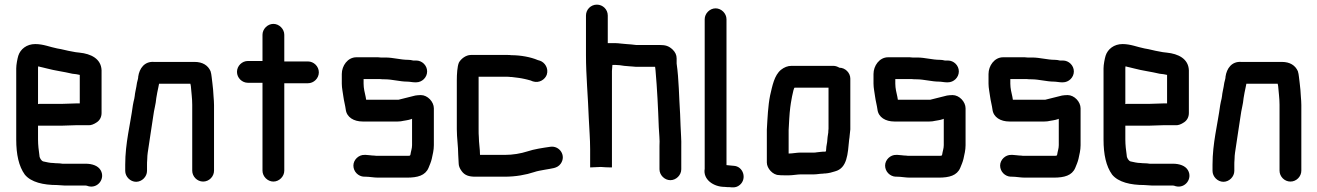

<svg xmlns="http://www.w3.org/2000/svg" viewBox="-20 -744 5681 828"><path d="M245 -296H151C149 -296 147 -296 144 -295V-449C144 -451 144 -454 145 -458C157 -454 168 -453 181 -449C218 -439 255 -435 292 -426L309 -424L324 -421V-298H307C294 -298 260 -296 245 -296ZM307 -204H361C372 -203 385 -208 398 -217C411 -226 418 -240 418 -257V-441C416 -491 372 -512 323 -517L306 -519C301 -520 295 -521 290 -522C270 -525 248 -532 227 -535C196 -541 167 -554 132 -554C95 -554 68 -532 59 -504C55 -491 50 -465 50 -449V-142C50 -78 61 -27 87 9C114 42 167 54 226 54C236 54 246 56 257 56H349C354 56 357 58 361 59C402 70 435 26 414 -10C403 -29 378 -38 349 -38H249C242 -39 234 -40 226 -40C222 -40 217 -40 211 -41C194 -41 181 -45 166 -48C158 -51 150 -63 150 -74C147 -95 144 -118 144 -143V-202H245C260 -202 293 -204 307 -204Z M614 -7V-34C614 -39 614 -47 615 -58C615 -68 616 -77 617 -85C624 -137 634 -193 641 -244C644 -270 652 -295 654 -321C656 -336 660 -353 663 -368L666 -383H801L803 -373C805 -346 809 -321 809 -292V-8C809 17 830 39 856 39C882 39 903 17 903 -8V-291C903 -303 902 -315 901 -327L899 -357C898 -366 897 -376 896 -385C893 -403 893 -422 888 -437C877 -462 854 -477 819 -477H644C603 -480 581 -449 576 -413C576 -411 576 -408 575 -404C571 -390 570 -384 568 -370C566 -358 562 -343 561 -330L559 -318C557 -311 555 -301 553 -290C542 -207 520 -127 520 -34V-7C520 18 542 40 567 40C592 40 614 18 614 -7Z M1112 -594V-481H1049C1024 -481 1002 -460 1002 -434C1002 -408 1024 -387 1049 -387H1112V-8C1112 17 1134 39 1159 39C1184 39 1206 17 1206 -8V-385H1308C1333 -385 1355 -406 1355 -432C1355 -458 1333 -479 1308 -479H1206V-594C1206 -619 1184 -641 1159 -641C1134 -641 1112 -619 1112 -594Z M1775 -483H1762C1754 -485 1747 -486 1740 -486C1707 -486 1676 -496 1642 -496H1622C1615 -497 1608 -497 1602 -497H1517C1479 -497 1454 -460 1454 -425V-383C1454 -364 1459 -343 1461 -326C1463 -310 1469 -288 1471 -272C1475 -238 1506 -220 1544 -220H1695C1704 -220 1712 -221 1720 -223L1732 -225C1739 -226 1747 -228 1756 -231C1756 -232 1756 -232 1757 -232V-118C1757 -103 1752 -92 1750 -77L1748 -73C1744 -72 1740 -72 1735 -72H1610C1605 -72 1599 -72 1594 -73C1582 -73 1568 -76 1558 -76H1552C1527 -77 1504 -55 1504 -30C1504 -4 1525 17 1550 18H1556C1573 18 1592 22 1610 22H1735C1781 22 1814 13 1828 -20C1833 -32 1839 -46 1842 -59C1846 -78 1851 -96 1851 -118V-277C1851 -305 1824 -334 1795 -334C1786 -334 1778 -333 1771 -332C1746 -326 1723 -320 1699 -314H1559L1557 -326C1553 -344 1548 -363 1548 -383V-403H1619C1626 -402 1633 -402 1640 -402C1671 -402 1705 -392 1736 -392C1746 -392 1759 -389 1769 -389H1775C1800 -389 1822 -410 1822 -436C1822 -462 1800 -483 1775 -483Z M2045 -153C2044 -162 2044 -174 2044 -187V-413H2166C2172 -413 2177 -413 2181 -412C2184 -412 2189 -412 2194 -411L2210 -409C2215 -408 2222 -408 2230 -406C2242 -404 2243 -403 2253 -401C2258 -400 2263 -398 2268 -397L2278 -393C2306 -384 2331 -402 2338 -422C2347 -450 2329 -475 2309 -482L2299 -485C2269 -498 2225 -506 2185 -506C2180 -507 2174 -507 2167 -507H2011C1988 -507 1967 -489 1959 -474C1952 -458 1950 -423 1950 -398V-187C1950 -148 1956 -113 1956 -78C1956 -66 1958 -53 1958 -40C1958 -29 1962 -18 1971 -6C1984 12 2002 18 2030 18H2156C2204 18 2248 10 2284 -2C2298 -7 2314 -9 2329 -12C2359 -18 2383 -17 2398 -38C2423 -73 2393 -117 2353 -111C2319 -106 2284 -101 2254 -91C2226 -82 2192 -76 2156 -76H2050V-77C2050 -102 2045 -128 2045 -153Z M2554 -724C2528 -724 2507 -703 2507 -677V-506C2507 -418 2516 -324 2519 -236C2521 -189 2525 -146 2525 -100V-22L2571 -24C2582 -23 2602 -22 2613 -22H2619V-438C2619 -445 2621 -457 2621 -464H2634C2646 -464 2660 -462 2672 -460L2696 -458C2705 -457 2714 -457 2721 -456H2805C2806 -452 2806 -447 2807 -440C2814 -361 2818 -278 2821 -195C2822 -167 2826 -142 2824 -114V-14C2824 11 2846 33 2871 33C2896 33 2918 11 2918 -14V-112C2919 -140 2916 -170 2915 -200L2913 -252C2908 -326 2908 -401 2898 -470V-492C2898 -507 2892 -519 2881 -530C2864 -546 2850 -550 2824 -550H2723C2711 -552 2693 -553 2681 -554L2659 -556C2650 -557 2641 -558 2634 -558H2601V-677C2601 -703 2580 -724 2554 -724Z M3019 -661V-16C3011 30 3057 62 3105 62C3112 63 3118 63 3125 63L3136 64C3149 65 3161 62 3171 53C3202 26 3185 -27 3144 -29L3133 -30L3113 -32V-661C3113 -686 3091 -708 3066 -708C3041 -708 3019 -686 3019 -661Z M3384 -82H3381V-183C3383 -216 3384 -250 3388 -281C3389 -292 3401 -366 3407 -366H3553V-189C3552 -181 3552 -176 3552 -173C3551 -168 3550 -161 3549 -153L3547 -131C3544 -117 3543 -107 3542 -91H3540C3539 -90 3538 -90 3537 -90C3532 -90 3526 -90 3519 -89L3501 -87C3497 -86 3494 -86 3491 -86H3432C3417 -86 3397 -82 3384 -82ZM3339 11C3344 12 3352 12 3361 12H3384C3398 12 3420 8 3434 8H3491C3503 8 3516 5 3528 5C3533 4 3537 4 3540 4C3553 3 3570 -1 3581 -5C3634 -19 3636 -80 3642 -142C3643 -149 3644 -154 3644 -158C3645 -165 3646 -174 3647 -186V-405C3647 -430 3625 -452 3600 -452C3591 -457 3583 -460 3574 -460H3393C3377 -460 3362 -454 3348 -443C3319 -419 3311 -375 3301 -332C3292 -287 3290 -236 3287 -185V-43C3287 -18 3313 11 3339 11Z M4068 -483H4055C4047 -485 4040 -486 4033 -486C4000 -486 3969 -496 3935 -496H3915C3908 -497 3901 -497 3895 -497H3810C3772 -497 3747 -460 3747 -425V-383C3747 -364 3752 -343 3754 -326C3756 -310 3762 -288 3764 -272C3768 -238 3799 -220 3837 -220H3988C3997 -220 4005 -221 4013 -223L4025 -225C4032 -226 4040 -228 4049 -231C4049 -232 4049 -232 4050 -232V-118C4050 -103 4045 -92 4043 -77L4041 -73C4037 -72 4033 -72 4028 -72H3903C3898 -72 3892 -72 3887 -73C3875 -73 3861 -76 3851 -76H3845C3820 -77 3797 -55 3797 -30C3797 -4 3818 17 3843 18H3849C3866 18 3885 22 3903 22H4028C4074 22 4107 13 4121 -20C4126 -32 4132 -46 4135 -59C4139 -78 4144 -96 4144 -118V-277C4144 -305 4117 -334 4088 -334C4079 -334 4071 -333 4064 -332C4039 -326 4016 -320 3992 -314H3852L3850 -326C3846 -344 3841 -363 3841 -383V-403H3912C3919 -402 3926 -402 3933 -402C3964 -402 3998 -392 4029 -392C4039 -392 4052 -389 4062 -389H4068C4093 -389 4115 -410 4115 -436C4115 -462 4093 -483 4068 -483Z M4564 -483H4551C4543 -485 4536 -486 4529 -486C4496 -486 4465 -496 4431 -496H4411C4404 -497 4397 -497 4391 -497H4306C4268 -497 4243 -460 4243 -425V-383C4243 -364 4248 -343 4250 -326C4252 -310 4258 -288 4260 -272C4264 -238 4295 -220 4333 -220H4484C4493 -220 4501 -221 4509 -223L4521 -225C4528 -226 4536 -228 4545 -231C4545 -232 4545 -232 4546 -232V-118C4546 -103 4541 -92 4539 -77L4537 -73C4533 -72 4529 -72 4524 -72H4399C4394 -72 4388 -72 4383 -73C4371 -73 4357 -76 4347 -76H4341C4316 -77 4293 -55 4293 -30C4293 -4 4314 17 4339 18H4345C4362 18 4381 22 4399 22H4524C4570 22 4603 13 4617 -20C4622 -32 4628 -46 4631 -59C4635 -78 4640 -96 4640 -118V-277C4640 -305 4613 -334 4584 -334C4575 -334 4567 -333 4560 -332C4535 -326 4512 -320 4488 -314H4348L4346 -326C4342 -344 4337 -363 4337 -383V-403H4408C4415 -402 4422 -402 4429 -402C4460 -402 4494 -392 4525 -392C4535 -392 4548 -389 4558 -389H4564C4589 -389 4611 -410 4611 -436C4611 -462 4589 -483 4564 -483Z M4934 -296H4840C4838 -296 4836 -296 4833 -295V-449C4833 -451 4833 -454 4834 -458C4846 -454 4857 -453 4870 -449C4907 -439 4944 -435 4981 -426L4998 -424L5013 -421V-298H4996C4983 -298 4949 -296 4934 -296ZM4996 -204H5050C5061 -203 5074 -208 5087 -217C5100 -226 5107 -240 5107 -257V-441C5105 -491 5061 -512 5012 -517L4995 -519C4990 -520 4984 -521 4979 -522C4959 -525 4937 -532 4916 -535C4885 -541 4856 -554 4821 -554C4784 -554 4757 -532 4748 -504C4744 -491 4739 -465 4739 -449V-142C4739 -78 4750 -27 4776 9C4803 42 4856 54 4915 54C4925 54 4935 56 4946 56H5038C5043 56 5046 58 5050 59C5091 70 5124 26 5103 -10C5092 -29 5067 -38 5038 -38H4938C4931 -39 4923 -40 4915 -40C4911 -40 4906 -40 4900 -41C4883 -41 4870 -45 4855 -48C4847 -51 4839 -63 4839 -74C4836 -95 4833 -118 4833 -143V-202H4934C4949 -202 4982 -204 4996 -204Z M5303 -7V-34C5303 -39 5303 -47 5304 -58C5304 -68 5305 -77 5306 -85C5313 -137 5323 -193 5330 -244C5333 -270 5341 -295 5343 -321C5345 -336 5349 -353 5352 -368L5355 -383H5490L5492 -373C5494 -346 5498 -321 5498 -292V-8C5498 17 5519 39 5545 39C5571 39 5592 17 5592 -8V-291C5592 -303 5591 -315 5590 -327L5588 -357C5587 -366 5586 -376 5585 -385C5582 -403 5582 -422 5577 -437C5566 -462 5543 -477 5508 -477H5333C5292 -480 5270 -449 5265 -413C5265 -411 5265 -408 5264 -404C5260 -390 5259 -384 5257 -370C5255 -358 5251 -343 5250 -330L5248 -318C5246 -311 5244 -301 5242 -290C5231 -207 5209 -127 5209 -34V-7C5209 18 5231 40 5256 40C5281 40 5303 18 5303 -7Z"/></svg>

Font: Electronic
Style: ExBlk
Weight: 900
Version: Version 1.011